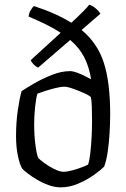

<svg xmlns="http://www.w3.org/2000/svg" viewBox="-20 -806 543 826"><path d="M241 0Q216 0 189.5 -9.5Q163 -19 139.5 -33Q116 -47 99 -60Q82 -73 76 -80Q65 -97 57 -135.5Q49 -174 49 -220Q49 -279 56.5 -331Q64 -383 73 -414Q91 -426 126 -446.5Q161 -467 202.5 -483.5Q244 -500 281 -500Q294 -500 311.5 -493.5Q329 -487 345.5 -478.5Q362 -470 372 -465Q363 -520 342 -560.5Q321 -601 282 -634L144 -515Q133 -520 124.5 -529Q116 -538 112 -547L241 -665Q214 -683 179.5 -700Q145 -717 103 -735Q105 -751 112.5 -763Q120 -775 126 -780Q175 -764 215 -746Q255 -728 287 -708Q313 -732 335 -754Q357 -776 364 -786Q381 -780 394 -768Q407 -756 412 -747L331 -677Q400 -620 427 -535Q454 -450 454 -316Q454 -277 451.5 -234.5Q449 -192 443.5 -154Q438 -116 428 -89Q413 -74 383.5 -53Q354 -32 316.5 -16Q279 0 241 0ZM253 -67Q268 -67 290.5 -73Q313 -79 332.5 -86.5Q352 -94 359 -98Q365 -116 368.5 -147Q372 -178 374 -214.5Q376 -251 376 -285Q376 -318 375 -346.5Q374 -375 371 -388Q363 -396 340.5 -406Q318 -416 294 -424.5Q270 -433 255 -433Q243 -433 220 -427.5Q197 -422 174 -414.5Q151 -407 141 -403Q135 -384 131 -345.5Q127 -307 127 -274Q127 -221 133 -178.5Q139 -136 145 -126Q150 -120 169.5 -105.5Q189 -91 213 -79Q237 -67 253 -67Z"/></svg>

Font: Texturina 72pt
Style: Regular
Weight: 400
Designer: Guillermo Torres Carreño
Foundry: Omnibus-Type
Version: Version 1.002; ttfautohint (v1.8.3)